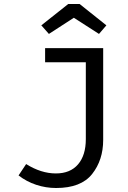

<svg xmlns="http://www.w3.org/2000/svg" viewBox="-20 -930 640 962"><path d="M497 -229Q497 -128 441.5 -58Q386 12 261 12Q210 12 161.5 -4Q113 -20 73 -51L111 -108Q186 -61 260 -61Q332 -61 371 -106.5Q410 -152 410 -233V-618H206V-689H497ZM513 -803 476 -760 350 -841 225 -760 187 -803 322 -910H379Z"/></svg>

Font: FiraDG Mono
Style: Regular
Weight: 400
Designer: Carrois Corporate & Edenspiekermann AG
Foundry: Carrois Corporate GbR & Edenspiekermann AG
Version: Version 3.206